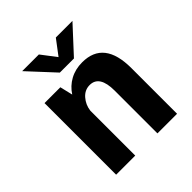

<svg xmlns="http://www.w3.org/2000/svg" viewBox="-189 -819 948 948"><g transform="rotate(-45 285.0 -345.0)"><path d="M465 -689.5 339 -553H240.5L114 -689.5H230.5L290 -611.5L349 -689.5ZM80.5 0V-500H191L207 -433Q230.5 -469.5 268.2 -490.2Q306 -511 354.5 -511Q506 -511 506 -318.5V0H369V-298.5Q369 -405.5 301 -405.5Q266.5 -405.5 242.5 -378Q218.5 -350.5 214 -314V0Z"/></g></svg>

Font: League Mono Narrow SemiBold
Style: Regular
Weight: 600
Width: 3
Designer: Tyler Finck
Foundry: The League of Moveable Type / Tyler Finck
Version: Version 2.210